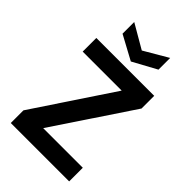

<svg xmlns="http://www.w3.org/2000/svg" viewBox="-270 -1018 1114 1114"><g transform="rotate(45 287.5 -460.5)"><path d="M48 0V-104L370 -588H50V-700H525V-596L202 -112H527V0ZM288 -745 140 -825V-921L288 -835L435 -921V-825Z"/></g></svg>

Font: DM Sans 17pt
Style: Bold
Weight: 700
Version: Version 4.004;gftools[0.9.30]